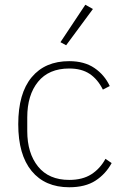

<svg xmlns="http://www.w3.org/2000/svg" viewBox="-20 -778 531 810"><path d="M272 12Q170 12 113.5 -56.5Q57 -125 57 -254Q57 -384 113.5 -452Q170 -520 272 -520Q336 -520 378.5 -491Q421 -462 443 -415L414 -400Q392 -444 358 -466.5Q324 -489 272 -489Q186 -489 140.5 -433Q95 -377 95 -283V-225Q95 -132 140.5 -75.5Q186 -19 272 -19Q328 -19 365 -42.5Q402 -66 425 -108L451 -90Q426 -44 383 -16Q340 12 272 12ZM372 -740 259 -587 235 -600 340 -758Z"/></svg>

Font: IBM Plex Sans ExtraLight
Style: Regular
Weight: 250
Designer: Mike Abbink, Paul van der Laan, Pieter van Rosmalen
Foundry: Bold Monday
Version: Version 3.201